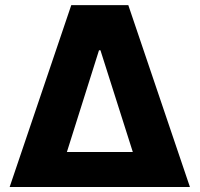

<svg xmlns="http://www.w3.org/2000/svg" viewBox="-20 -748 798 768"><path d="M18.6 0 265.1 -727.5H493.2L739.7 0ZM247.6 -140.1H511.2L381.8 -546.9H376Z"/></svg>

Font: Inter 18pt ExtraBold
Style: Regular
Weight: 800
Designer: Rasmus Andersson
Foundry: rsms
Version: Version 4.001;git-66647c0bb